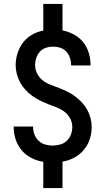

<svg xmlns="http://www.w3.org/2000/svg" viewBox="-20 -858 540 980"><path d="M201 102V-32Q170 -37 141 -51.5Q112 -66 91.5 -90Q71 -114 60.5 -144.5Q50 -175 50 -207Q50 -208 50 -209.5Q50 -211 50 -212H149Q149 -211 149 -210.5Q149 -210 149 -209Q149 -190 156 -171.5Q163 -153 177 -139.5Q191 -126 210 -120.5Q229 -115 249 -115Q268 -115 287.5 -120.5Q307 -126 321 -139.5Q335 -153 342 -171.5Q349 -190 349 -210Q349 -233 338 -253.5Q327 -274 308.5 -288Q290 -302 268.5 -310Q247 -318 225.5 -326.5Q204 -335 183 -345.5Q162 -356 143.5 -369.5Q125 -383 109.5 -400Q94 -417 83 -437Q72 -457 66 -479.5Q60 -502 60 -525Q60 -556 69.5 -586Q79 -616 97.5 -640.5Q116 -665 143 -680.5Q170 -696 201 -702V-838H299V-703Q329 -697 357 -682Q385 -667 404 -643.5Q423 -620 432.5 -590Q442 -560 442 -529Q442 -528 442 -527Q442 -526 442 -524H343Q343 -525 343 -525.5Q343 -526 343 -527Q343 -545 337 -563Q331 -581 318.5 -594.5Q306 -608 288 -614Q270 -620 251 -620Q232 -620 214 -614Q196 -608 183.5 -594Q171 -580 165 -562Q159 -544 159 -526Q159 -503 170 -482Q181 -461 199 -447Q217 -433 239 -425Q261 -417 282.5 -408.5Q304 -400 324.5 -390Q345 -380 363.5 -366Q382 -352 398 -335Q414 -318 425 -298Q436 -278 442 -255.5Q448 -233 448 -210Q448 -178 438 -147.5Q428 -117 407.5 -92.5Q387 -68 358.5 -53Q330 -38 299 -33V102Z"/></svg>

Font: iosevka_custom_sans_ss08 SmBd
Style: Regular
Weight: 600
Designer: Belleve Invis
Foundry: Belleve Invis
Version: Version 10.3.0; ttfautohint (v1.8.3)